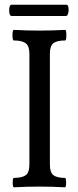

<svg xmlns="http://www.w3.org/2000/svg" viewBox="-20 -793 330 816"><path d="M30 -725Q19 -725 19 -749Q19 -773 30 -773H262Q269 -773 271 -761Q273 -749 270 -737Q267 -725 260 -725ZM39 3Q34 3 34 -17Q34 -37 39 -37Q74 -37 89.5 -48.5Q105 -60 105 -94V-564Q105 -597 89.5 -609Q74 -621 39 -621Q33 -621 33 -643.5Q33 -666 39 -666Q93 -663 148 -663Q202 -663 257 -666Q262 -666 262 -643.5Q262 -621 257 -621Q222 -621 207 -609.5Q192 -598 192 -564V-94Q192 -60 207 -48.5Q222 -37 256 -37Q261 -37 261 -17Q261 3 256 3Q200 0 148 0Q95 0 39 3Z"/></svg>

Font: Junicode Cond Medium
Style: Regular
Weight: 500
Width: 3
Designer: Peter S. Baker
Version: Version 2.201